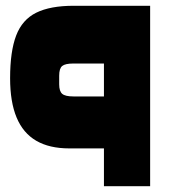

<svg xmlns="http://www.w3.org/2000/svg" viewBox="-20 -645 590 665"><path d="M340 0V-131H220Q151 -131 105.5 -157.5Q60 -184 37.5 -238Q15 -292 15 -374Q15 -467 36 -522Q57 -577 105.5 -601Q154 -625 235 -625H500V0ZM234 -311H340V-425H234Q206 -425 195.5 -416.5Q185 -408 185 -383V-353Q185 -329 195.5 -320Q206 -311 234 -311Z"/></svg>

Font: Changa ExtraLight ExtraBold
Style: Regular
Weight: 800
Version: Version 3.002; ttfautohint (v1.8.2)